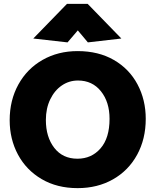

<svg xmlns="http://www.w3.org/2000/svg" viewBox="-20 -958 803 992"><path d="M30 -337Q30 -239 73 -159Q116 -79 195.5 -32.5Q275 14 381 14Q484 14 564 -31.5Q644 -77 688.5 -158.5Q733 -240 733 -344Q733 -442 690.5 -522Q648 -602 568.5 -648Q489 -694 381 -694Q280 -694 200 -648.5Q120 -603 75 -521.5Q30 -440 30 -337ZM383 -542Q457 -542 501.5 -486.5Q546 -431 546 -344Q546 -245 499.5 -191.5Q453 -138 380 -138Q304 -138 260.5 -194Q217 -250 217 -338Q217 -398 239.5 -444.5Q262 -491 299.5 -516.5Q337 -542 383 -542ZM607 -759 433 -938H326L152 -759L329 -739L382 -801L434 -739Z"/></svg>

Font: Catamaran
Style: Regular
Weight: 900
Designer: Pria Ravichandran
Version: Version 1.001;PS 001.000;hotconv 1.0.70;makeotf.lib2.5.58329